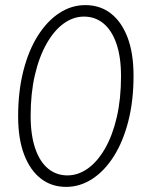

<svg xmlns="http://www.w3.org/2000/svg" viewBox="-20 -726 575 752"><path d="M239 6Q182 6 140 -26.5Q98 -59 74.5 -120.5Q51 -182 51 -270Q51 -368 71.5 -448.5Q92 -529 128.5 -586.5Q165 -644 212.5 -675Q260 -706 314 -706Q372 -706 414 -673.5Q456 -641 479.5 -579.5Q503 -518 503 -429Q503 -331 482.5 -251Q462 -171 425.5 -113.5Q389 -56 341 -25Q293 6 239 6ZM244 -39Q286 -39 324 -66Q362 -93 391.5 -144.5Q421 -196 437.5 -267.5Q454 -339 454 -427Q454 -503 436 -555Q418 -607 385.5 -634Q353 -661 309 -661Q267 -661 229.5 -634Q192 -607 162.5 -555Q133 -503 116.5 -431.5Q100 -360 100 -272Q100 -197 118 -144.5Q136 -92 168.5 -65.5Q201 -39 244 -39Z"/></svg>

Font: Asap ExtraLight
Style: Italic
Weight: 250
Italic angle: -6°
Version: Version 3.001